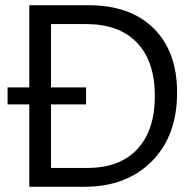

<svg xmlns="http://www.w3.org/2000/svg" viewBox="-20 -714 751 734"><path d="M92 0V-315H9V-380H92V-694H319Q478 -694 567.5 -605.5Q657 -517 657 -360Q657 -194 560 -97Q463 0 304 0ZM175 -72H314Q438 -72 505 -144Q572 -216 572 -347Q572 -479 504 -550.5Q436 -622 309 -622H175V-380H309V-315H175Z"/></svg>

Font: Cantarell
Style: Regular
Weight: 400
Designer: Dave Crossland, Nikolaus Waxweiler, Florian Fecher, Jacques Le Bailly, Eben Sorkin, Alexei Vanyashin, Alexios Zavras, Em
Version: Version 0.303